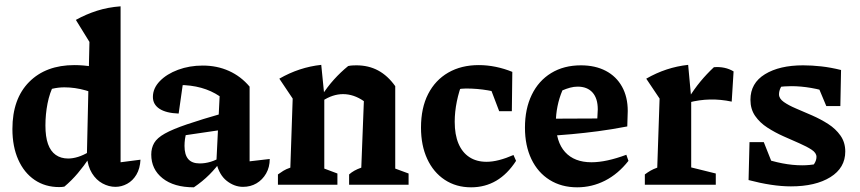

<svg xmlns="http://www.w3.org/2000/svg" viewBox="-20 -789 3673 820"><path d="M233 10Q173 10 128 -20.5Q83 -51 58 -107Q33 -163 33 -238Q33 -367 104.5 -439Q176 -511 298 -511Q335 -511 375 -504.5Q415 -498 457 -484L440 -363Q346 -416 255 -416Q229 -416 203.5 -410Q178 -404 154 -394L211 -429Q192 -393 183 -347Q174 -301 174 -253Q174 -205 185 -174Q196 -143 218 -127.5Q240 -112 271 -112Q291 -112 313.5 -119Q336 -126 361 -141V-114Q339 -81 312.5 -49.5Q286 -18 255 8Q250 9 244.5 9.5Q239 10 233 10ZM473 9Q445 9 418 -5.5Q391 -20 373 -49Q355 -78 351 -121L362 -610L304 -704Q347 -728 394 -743Q441 -758 495 -762V-96L580 -107Q578 -69 562.5 -43Q547 -17 523 -4Q499 9 473 9ZM411 -768 410 -769H411Z M1018 9Q981 9 948.5 -16.5Q916 -42 904 -94L918 -378Q847 -426 744 -426Q728 -426 712.5 -424.5Q697 -423 682 -420L765 -459L743 -304Q689 -306 661 -324.5Q633 -343 633 -375Q633 -412 662.5 -442.5Q692 -473 740.5 -491Q789 -509 846 -509Q907 -509 958 -486Q1009 -463 1046 -419V-100L1132 -110Q1132 -75 1116.5 -48Q1101 -21 1075.5 -6Q1050 9 1018 9ZM808 11Q723 11 674.5 -27.5Q626 -66 626 -129Q626 -157 638.5 -178.5Q651 -200 684 -218.5Q717 -237 778.5 -258Q840 -279 938 -307V-236L734 -206L777 -225Q772 -210 770 -195Q768 -180 768 -166Q768 -128 784 -109.5Q800 -91 833 -91Q856 -91 879.5 -98Q903 -105 929 -121V-109Q904 -73 874.5 -43.5Q845 -14 808 11Z M1167 0V-44Q1178 -52 1190 -59.5Q1202 -67 1220 -73L1230 -368L1173 -453Q1258 -502 1352 -512L1365 -382V-69L1421 -48V0ZM1471 0V-44Q1481 -53 1493.5 -60Q1506 -67 1523 -73L1534 -357L1668 -421V-69L1725 -48V0ZM1357 -358 1353 -379Q1378 -418 1406.5 -449.5Q1435 -481 1467 -507Q1476 -509 1485 -509.5Q1494 -510 1502 -510Q1554 -510 1595 -488Q1636 -466 1668 -421L1534 -357Q1491 -387 1445 -387Q1401 -387 1357 -358Z M1992 11Q1928 11 1879.5 -21Q1831 -53 1804.5 -110.5Q1778 -168 1778 -244Q1778 -328 1808.5 -387.5Q1839 -447 1894.5 -479Q1950 -511 2025 -511Q2061 -511 2097.5 -503.5Q2134 -496 2168 -482L2151 -380Q2066 -411 1970 -411Q1951 -411 1932.5 -407Q1914 -403 1897 -394L1958 -445Q1940 -400 1931 -355.5Q1922 -311 1922 -269Q1922 -214 1938 -176Q1954 -138 1984.5 -118Q2015 -98 2058 -98Q2083 -98 2112 -105.5Q2141 -113 2173 -127L2184 -102Q2111 11 1992 11ZM2112 -314 2048 -482H2168L2166 -314Z M2445 11Q2378 11 2327.5 -20.5Q2277 -52 2249.5 -109.5Q2222 -167 2222 -244Q2222 -324 2251 -384Q2280 -444 2334 -477Q2388 -510 2461 -510Q2522 -510 2567 -486.5Q2612 -463 2636.5 -419Q2661 -375 2661 -315L2659 -249Q2591 -236 2533.5 -228.5Q2476 -221 2421.5 -216Q2367 -211 2308 -208L2309 -282L2531 -283L2533 -322Q2533 -369 2510.5 -394Q2488 -419 2447 -419Q2431 -419 2414.5 -414.5Q2398 -410 2382 -403Q2368 -370 2361 -335Q2354 -300 2354 -267Q2354 -183 2393.5 -139.5Q2433 -96 2506 -96Q2569 -96 2655 -128L2664 -102Q2620 -46 2564 -17.5Q2508 11 2445 11Z M3105 -355Q3011 -375 2921 -351V-370Q2945 -409 2971.5 -441Q2998 -473 3029 -502Q3052 -504 3073.5 -499.5Q3095 -495 3113 -484ZM2734 0V-44Q2746 -53 2758 -60Q2770 -67 2787 -73L2797 -368L2740 -453Q2825 -502 2919 -512L2932 -371V-74L3037 -48V0Z M3358 7Q3318 7 3272 0Q3226 -7 3177 -20L3232 -116Q3277 -100 3321 -91.5Q3365 -83 3406 -83Q3422 -83 3437.5 -84.5Q3453 -86 3469 -89L3432 -62Q3448 -75 3457.5 -89.5Q3467 -104 3467 -119Q3467 -136 3446.5 -149.5Q3426 -163 3394 -177Q3362 -191 3326 -207Q3290 -223 3257.5 -244Q3225 -265 3205 -294Q3185 -323 3185 -363Q3185 -434 3247 -472Q3309 -510 3410 -510Q3447 -510 3487.5 -505.5Q3528 -501 3572 -490L3535 -390Q3488 -406 3444 -413.5Q3400 -421 3360 -421Q3345 -421 3330.5 -420Q3316 -419 3300 -417L3335 -437Q3319 -426 3313 -412.5Q3307 -399 3307 -386Q3307 -368 3327.5 -353.5Q3348 -339 3380 -325.5Q3412 -312 3448.5 -296Q3485 -280 3517 -259.5Q3549 -239 3569.5 -210Q3590 -181 3590 -142Q3590 -72 3526.5 -32.5Q3463 7 3358 7ZM3177 -20 3181 -182H3242L3306 -21ZM3509 -336 3444 -491 3572 -490 3569 -336Z"/></svg>

Font: Piazzolla Thin ExtraBold
Style: Regular
Weight: 800
Version: Version 2.005